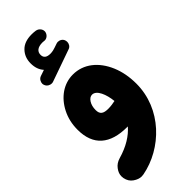

<svg xmlns="http://www.w3.org/2000/svg" viewBox="-329 -760 1120 1120"><g transform="rotate(-45 231.5 -199.5)"><path d="M224.6 -384.3C187 -384.3 152.3 -373.5 120.6 -352.1C88.9 -330.1 64 -300.8 44.9 -263.2C25.9 -225.6 16.1 -183.6 16.1 -136.7C16.1 -7.3 92.3 56.6 231.4 56.6H237.3C201.7 98.1 147 132.8 73.2 153.8C51.3 160.2 34.7 171.4 22.9 187.5C10.7 203.6 4.9 219.7 4.9 235.8C4.9 241.2 5.4 246.1 6.3 251.5C10.7 273.9 21.5 291 38.6 302.7C55.7 314.5 72.3 320.3 88.4 320.3C93.8 320.3 98.6 319.8 104 318.8C193.8 301.8 279.3 253.9 344.2 182.6C408.7 111.3 449.2 19 449.2 -84.5C449.2 -141.1 439.5 -191.9 420.4 -237.3C381.8 -327.6 312.5 -384.3 224.6 -384.3ZM63 -460.4C70.3 -440.4 89.4 -434.1 100.6 -434.1C105 -434.1 108.9 -434.6 112.8 -436L311 -505.9C328.6 -511.2 336.4 -528.8 336.4 -542C336.4 -544.9 335.9 -547.9 335.4 -551.3C331.1 -572.8 311 -581.1 297.9 -581.1C293.9 -581.1 290 -580.6 285.6 -579.1C265.1 -571.8 251 -567.4 242.7 -565.4C234.4 -563.5 226.1 -562.5 218.3 -562.5C187.5 -562.5 172.4 -574.7 172.4 -598.6C172.4 -624 189.9 -642.1 231.4 -642.1C235.8 -642.1 240.2 -641.6 244.6 -641.1C246.6 -640.6 248.5 -640.6 250 -640.6C267.1 -640.6 284.7 -655.8 287.1 -675.8V-679.7C287.1 -695.8 273.9 -714.4 252.4 -717.8C242.7 -719.2 231.9 -720.2 220.2 -720.2C180.2 -720.2 149.4 -709.5 128.4 -687.5C106.9 -665.5 96.2 -637.7 96.2 -604C96.2 -570.8 105.5 -543.9 124.5 -522.9L87.4 -510.3C67.4 -503.9 60.5 -483.9 60.5 -472.7C60.5 -468.3 61.5 -464.4 63 -460.4ZM171.9 -143.6C171.9 -166 176.8 -184.6 186.5 -199.7C196.3 -214.8 207.5 -222.2 220.7 -222.2C257.8 -222.2 281.2 -162.6 287.1 -103.5C271 -100.1 251.5 -96.7 230 -96.7C190.9 -96.7 171.9 -107.9 171.9 -143.6Z"/></g></svg>

Font: Mikhak Black
Style: Regular
Weight: 900
Designer: Amin Abedi
Version: Version 3.2